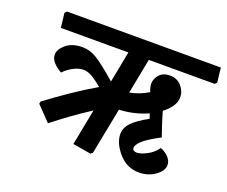

<svg xmlns="http://www.w3.org/2000/svg" viewBox="-112 -825 1226 1036"><g transform="rotate(20 500.5 -307.0)"><path d="M722.7 -62.5Q743.7 -62.5 778.6 -80.3Q813.5 -98.1 836.4 -130.4Q856.9 -124.5 879.4 -103.5Q901.9 -82.5 901.9 -55.2Q901.9 -22.5 861.6 5.9Q821.3 34.2 770 34.2Q699.7 34.2 652.3 -20.5Q605 -75.2 605 -127.4Q605 -164.1 634.8 -194.6Q664.6 -225.1 725.6 -257.8L716.3 -286.1Q680.7 -269.5 638.9 -259.5Q597.2 -249.5 553.2 -247.6L501 19L488.8 27.8L385.7 10.3L425.8 -196.8Q363.3 -156.2 317.4 -122.8Q271.5 -89.4 218.3 -47.9L138.2 -130.9L141.1 -144.5Q203.6 -191.4 271 -237.5Q338.4 -283.7 411.1 -326.2Q364.3 -364.3 341.6 -374.5Q318.8 -384.8 302.2 -384.8Q274.4 -384.8 244.6 -369.4Q214.8 -354 190.9 -329.1Q159.7 -347.2 142.8 -366.9Q126 -386.7 126 -408.2Q126 -439.5 160.9 -468.5Q195.8 -497.6 254.9 -497.6Q295.9 -497.6 336.4 -473.4Q377 -449.2 460.9 -376L495.6 -555.2H107.9L98.1 -638.2L108.9 -649.4H992.2L1001.5 -566.4L991.2 -555.2H612.8L573.7 -353.5Q602.5 -358.9 628.7 -369.1Q654.8 -379.4 679.7 -394.5Q673.8 -407.2 671.4 -419.7Q668.9 -432.1 668.9 -440.9Q668.9 -467.3 689.5 -491.2Q710 -515.1 750 -515.1Q791 -515.1 816.2 -486.6Q841.3 -458 841.3 -423.3Q841.3 -396 824.2 -370.6Q807.1 -345.2 777.8 -322.8Q788.6 -284.2 799.8 -250.2Q811 -216.3 821.8 -186Q749 -147.5 723.1 -123Q697.3 -98.6 697.3 -82Q697.3 -71.3 705.3 -66.9Q713.4 -62.5 722.7 -62.5Z"/></g></svg>

Font: Sitara
Style: Bold Italic
Weight: 700
Italic angle: -11°
Designer: Neelakash Kshetrimayum
Foundry: Neelakash Kshetrimayum
Version: Version 1.000;PS Version 1.000;PS 1.0;hotconv 1.;hotconv 1.0